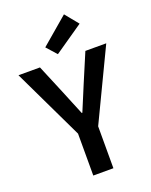

<svg xmlns="http://www.w3.org/2000/svg" viewBox="-184 -1090 933 1184"><g transform="rotate(-20 283.0 -498.0)"><path d="M217 0V-275L-5 -739H136L215 -550Q232 -509 248 -469.5Q264 -430 282 -387H286Q304 -430 320.5 -469.5Q337 -509 354 -550L434 -739H571L349 -275V0ZM268 -778 209 -844 387 -996 458 -909Z"/></g></svg>

Font: Noto Sans SC Thin SemiBold
Style: Regular
Weight: 600
Version: Version 2.004-H2;hotconv 1.0.118;makeotfexe 2.5.65603